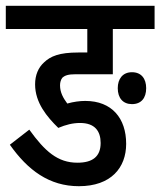

<svg xmlns="http://www.w3.org/2000/svg" viewBox="-20 -642 553 662"><path d="M256 -218C307 -218 327 -190 327 -149C327 -102 299 -81 247 -81C179 -81 135 -120 81 -195L14 -143C76 -55 150 0 252 0C363 0 415 -64 415 -146C415 -234 366 -294 274 -294C255 -294 233 -291 212 -285C198 -304 187 -323 187 -348C187 -358 190 -368 195 -374C204 -382 215 -386 241 -386H369V-542H513V-622H0V-542H281V-461H250C184 -461 154 -448 132 -427C112 -409 101 -383 101 -351C101 -288 142 -239 181 -201C207 -212 231 -218 256 -218ZM386 -338C386 -304 404 -283 435 -283C467 -283 484 -304 484 -338C484 -370 468 -393 435 -393C403 -393 386 -370 386 -338Z"/></svg>

Font: Noto Sans Devanagari UI ExtraCondensed Medium
Style: Regular
Weight: 500
Width: 2
Designer: Jelle Bosma - Monotype Design Team
Foundry: Monotype Imaging Inc.
Version: Version 2.003